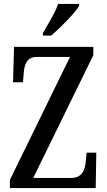

<svg xmlns="http://www.w3.org/2000/svg" viewBox="-20 -951 541 971"><path d="M197 -784V-771H239C288 -813 360 -886 380 -921V-931H274C259 -886 225 -833 197 -784ZM30 0H464L467 -179H418L414 -136C410 -90 395 -51 339 -51H148L452 -672V-714H51L46 -535H96L100 -581C103 -625 116 -663 165 -663H334L30 -41Z"/></svg>

Font: Noto Serif Bengali ExtraCondensed Medium
Style: Regular
Weight: 500
Width: 2
Designer: Juan Bruce, Universal Thirst, Indian Type Foundry and the Monotype Design Team.
Foundry: Monotype Imaging Inc.
Version: Version 2.003